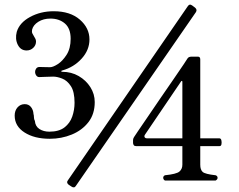

<svg xmlns="http://www.w3.org/2000/svg" viewBox="-20 -787 1040 837"><path d="M197 -182Q130 -182 87 -209.5Q44 -237 44 -283Q44 -305 56.5 -319Q69 -333 88 -333Q105 -333 115 -320.5Q125 -308 126 -290Q128 -284 128 -275.5Q128 -267 132 -260Q134 -236 152 -224.5Q170 -213 195 -213Q237 -213 261 -231.5Q285 -250 295 -279Q305 -308 305 -339Q305 -387 289 -411.5Q273 -436 251 -444.5Q229 -453 212 -453Q197 -453 177.5 -452Q158 -451 151 -451Q143 -451 138 -458Q133 -465 133 -474Q133 -482 138 -488.5Q143 -495 152 -495Q160 -495 173.5 -494.5Q187 -494 198 -494Q211 -494 232 -507.5Q253 -521 270.5 -548.5Q288 -576 288 -618Q288 -663 263 -684.5Q238 -706 200 -706Q169 -706 147 -692Q125 -678 120 -658Q118 -648 121 -641.5Q124 -635 128 -629Q131 -624 134 -618.5Q137 -613 137 -606Q137 -590 125 -578.5Q113 -567 96 -567Q70 -567 57.5 -592Q45 -617 53 -648Q65 -688 111 -713Q157 -738 214 -738Q286 -738 328 -701.5Q370 -665 370 -615Q370 -569 336 -531.5Q302 -494 252 -480Q247 -479 247 -476.5Q247 -474 251 -474Q291 -474 323 -455.5Q355 -437 374 -407Q393 -377 393 -342Q393 -290 365.5 -254.5Q338 -219 293 -200.5Q248 -182 197 -182ZM311 23Q304 35 291 26L279 18Q268 9 276 -1L798 -759Q806 -772 818 -763L830 -754Q841 -745 834 -734ZM699 0Q692 -4 691.5 -11.5Q691 -19 699 -23Q749 -28 762 -39Q775 -50 775 -69V-150H573Q566 -150 563 -154.5Q560 -159 560 -164V-177Q560 -182 564 -189Q564 -190 581 -214.5Q598 -239 624 -277.5Q650 -316 679.5 -359Q709 -402 736 -441Q763 -480 780 -505.5Q797 -531 798 -533Q803 -540 815 -540H843Q853 -540 853 -528V-184H936Q943 -184 945 -175.5Q947 -167 945.5 -158.5Q944 -150 937 -150H853V-69Q853 -47 863.5 -37.5Q874 -28 920 -23Q928 -20 928.5 -12.5Q929 -5 920 0ZM621 -184H775V-431Q775 -433 773 -434Q771 -435 770 -433L612 -200Q608 -194 610.5 -189Q613 -184 621 -184Z"/></svg>

Font: Zen Old Mincho SemiBold
Style: Regular
Weight: 600
Version: Version 1.500